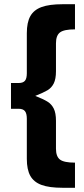

<svg xmlns="http://www.w3.org/2000/svg" viewBox="-20 -763 396 909"><path d="M147 -309Q185 -294 204.5 -282Q224 -270 234.5 -249Q245 -228 245 -191V-59Q245 -22 264 -7.5Q283 7 335 7V126H276Q213 126 176.5 112.5Q140 99 123.5 69.5Q107 40 107 -11V-201Q107 -226 98 -237Q89 -248 68 -248H32V-370H68Q89 -370 98 -380.5Q107 -391 107 -416V-606Q107 -657 123.5 -686.5Q140 -716 176.5 -729.5Q213 -743 276 -743H335V-624Q283 -624 264 -609.5Q245 -595 245 -558V-426Q245 -389 234.5 -368Q224 -347 204.5 -335.5Q185 -324 147 -309Z"/></svg>

Font: TypoPRO Montserrat Alternates
Style: Regular
Weight: 600
Designer: Julieta Ulanovsky
Foundry: Julieta Ulanovsky
Version: Version 6.001